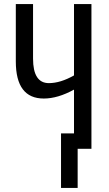

<svg xmlns="http://www.w3.org/2000/svg" viewBox="-20 -734 539 947"><path d="M431 0V-714H345V-362Q278 -324 221 -324Q143 -324 143 -445V-714H58V-431Q58 -248 196 -248Q265 -248 345 -292V-76H281V193H363V0Z"/></svg>

Font: Noto Sans Display Condensed
Style: Regular
Weight: 400
Width: 3
Designer: Monotype Design Team
Foundry: Monotype Imaging Inc.
Version: Version 1.900